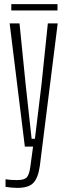

<svg xmlns="http://www.w3.org/2000/svg" viewBox="-20 -714 329 935"><path d="M101 0 27 -600H75L105 -302L134 -38H150L182 -302L213 -600H261L174 94Q166 151 143 176Q120 201 64 201Q52 201 35.5 199.5Q19 198 7 196V159Q18 161 32.5 162Q47 163 63 163Q99 163 111 149Q123 135 128 96L141 0ZM35 -663V-694H260V-663Z"/></svg>

Font: Big Shoulders Display Light
Style: Regular
Weight: 300
Designer: Patric King
Foundry: XO Type Co
Version: Version 1.000; ttfautohint (v1.8.2)